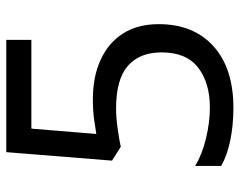

<svg xmlns="http://www.w3.org/2000/svg" viewBox="-96 -658 764 612"><g transform="rotate(-90 286.0 -352.0)"><path d="M275 -438Q348 -438 402 -413Q456 -388 485.5 -341.5Q515 -295 515 -228Q515 -117 444.5 -53.5Q374 10 248 10Q193 10 144.5 0Q96 -10 63 -29V-112Q99 -90 150.5 -77.5Q202 -65 249 -65Q328 -65 376.5 -102.5Q425 -140 425 -219Q425 -289 382 -326.5Q339 -364 246 -364Q218 -364 182 -359Q146 -354 124 -349L80 -377L107 -714H465V-634H182L165 -427Q182 -430 211 -434Q240 -438 275 -438Z"/></g></svg>

Font: Noto Sans Bamum
Style: Regular
Weight: 400
Designer: Monotype Design Team
Foundry: Monotype Imaging Inc.
Version: Version 2.001